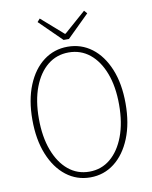

<svg xmlns="http://www.w3.org/2000/svg" viewBox="-93 -909 785 990"><g transform="rotate(-10 300.0 -414.0)"><path d="M300 12Q229 12 174 -30.5Q119 -73 87.5 -150.5Q56 -228 56 -332Q56 -436 87.5 -512.5Q119 -589 174 -630.5Q229 -672 300 -672Q371 -672 426 -630.5Q481 -589 512.5 -512.5Q544 -436 544 -332Q544 -228 512.5 -150.5Q481 -73 426 -30.5Q371 12 300 12ZM300 -18Q363 -18 410 -57Q457 -96 483.5 -166.5Q510 -237 510 -332Q510 -427 483.5 -496.5Q457 -566 410 -604Q363 -642 300 -642Q237 -642 190 -604Q143 -566 116.5 -496.5Q90 -427 90 -332Q90 -237 116.5 -166.5Q143 -96 190 -57Q237 -18 300 -18ZM286 -710 170 -824 184 -840 298 -740H302L416 -840L430 -824L314 -710Z"/></g></svg>

Font: Source Code Pro ExtraLight
Style: Regular
Weight: 200
Monospace: yes
Designer: Paul D. Hunt, Teo Tuominen
Foundry: Adobe
Version: Version 1.026;hotconv 1.1.0;makeotfexe 2.6.0